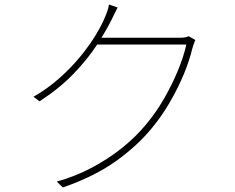

<svg xmlns="http://www.w3.org/2000/svg" viewBox="-20 -806 1040 849"><path d="M844 -629Q840 -622 836.5 -610.5Q833 -599 831 -594Q818 -538 792 -476Q766 -414 730.5 -353Q695 -292 651 -239Q586 -160 492 -93Q398 -26 258 23L231 -3Q313 -26 385 -64Q457 -102 518.5 -151Q580 -200 627 -257Q671 -310 706 -371Q741 -432 766.5 -493.5Q792 -555 804 -609H400L418 -639Q429 -639 465 -639Q501 -639 548.5 -639Q596 -639 643.5 -639Q691 -639 726 -639Q761 -639 770 -639Q787 -639 797 -640.5Q807 -642 814 -646ZM500 -773Q493 -760 486 -745Q479 -730 473 -718Q448 -668 407.5 -606Q367 -544 305.5 -480Q244 -416 155 -358L128 -378Q192 -415 244 -461.5Q296 -508 336 -557Q376 -606 403.5 -651.5Q431 -697 445 -732Q449 -740 454.5 -756.5Q460 -773 462 -786Z"/></svg>

Font: Noto Sans TC
Style: Regular
Weight: 100
Designer: Ryoko NISHIZUKA 西塚涼子 (kana, bopomofo & ideographs); Paul D. Hunt (Latin, Greek & Cyrillic); Sandoll Communications 산돌커뮤니
Foundry: Adobe
Version: Version 2.004;hotconv 1.0.118;makeotfexe 2.5.65603